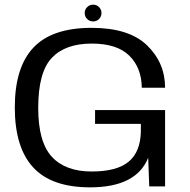

<svg xmlns="http://www.w3.org/2000/svg" viewBox="-20 -800 814 824"><path d="M366.5 4Q201 4 122.2 -81.8Q43.5 -167.5 43.5 -339Q43.5 -511 123.5 -595.8Q203.5 -680.5 373 -680.5Q533.5 -680.5 611 -605.5Q688.5 -530.5 688.5 -423.5H588.5Q587.5 -509 535 -561Q482.5 -613 373.5 -613Q260.5 -613 202.2 -551.5Q144 -490 144 -337Q144 -191 202.2 -127.5Q260.5 -64 373.5 -64Q481 -64 531.8 -105.8Q582.5 -147.5 584.5 -235V-268.5H388V-327.5H688.5V0H620.5L616 -123Q565 4 366.5 4ZM380 -708Q364.5 -708 354 -718.5Q343.5 -729 343.5 -744Q343.5 -759 354 -769.5Q364.5 -780 380 -780Q394.5 -780 405 -769.5Q415.5 -759 415.5 -744Q415.5 -729 405 -718.5Q394.5 -708 380 -708Z"/></svg>

Font: Anybody ExtraExpanded
Style: Regular
Weight: 400
Width: 8
Designer: Tyler Finck
Foundry: Etcetera Type Company
Version: Version 1.010; ttfautohint (v1.8.3) -l 8 -r 50 -G 200 -x 14 